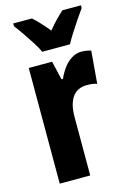

<svg xmlns="http://www.w3.org/2000/svg" viewBox="-117 -824 595 882"><g transform="rotate(-15 180.0 -383.0)"><path d="M307 -560Q317 -560 327.5 -558.5Q338 -557 352 -553L339 -398Q329 -402 317.5 -403.5Q306 -405 291 -405Q268 -405 250.5 -396.5Q233 -388 221.5 -371Q210 -354 204.5 -331Q199 -308 199 -278V0H54V-550H165L186 -461H193Q203 -485 219.5 -508Q236 -531 258.5 -545.5Q281 -560 307 -560ZM133 -606Q125 -625 107.5 -652.5Q90 -680 71 -707.5Q52 -735 38 -753V-766H127Q143 -752 161 -732.5Q179 -713 199 -689Q220 -715 237.5 -733Q255 -751 272 -766H360V-753Q346 -734 328 -707Q310 -680 293 -653.5Q276 -627 265 -606Z"/></g></svg>

Font: Noto Sans Khmer ExtraCondensed ExtraBold
Style: Regular
Weight: 800
Width: 2
Designer: Danh Hong and the Monotype Design Team
Foundry: Monotype Imaging Inc.
Version: Version 2.004